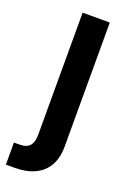

<svg xmlns="http://www.w3.org/2000/svg" viewBox="-170 -579 559 833"><g transform="rotate(20 109.5 -162.5)"><path d="M60.1 -529.3H185.5V43.5Q185.5 95.2 165.3 131.1Q145 167 106.4 185.5Q67.9 204.1 12.2 204.1H-27.3V102.1H-2Q31.2 102.1 45.7 85.4Q60.1 68.8 60.1 34.7Z"/></g></svg>

Font: Inter 24pt SemiBold
Style: Regular
Weight: 600
Designer: Rasmus Andersson
Foundry: rsms
Version: Version 4.001;git-66647c0bb